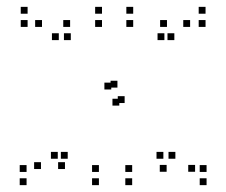

<svg xmlns="http://www.w3.org/2000/svg" viewBox="-20 -530 660 560"><path d="M582.5 10V-10H562.5V10ZM582.5 -28.5V-48.5H562.5V-28.5ZM491.5 -67V-87H471.5V-67ZM549 -29V-49H529V-29ZM184.5 -451.5V-471.5H164.5V-451.5ZM186.5 -413V-433H166.5V-413ZM277.5 -451.5V-471.5H257.5V-451.5ZM277.5 -490V-510H257.5V-490ZM60.5 -490V-510H40.5V-490ZM60.5 -451.5V-471.5H40.5V-451.5ZM151.5 -413V-433H131.5V-413ZM102.5 -451.5V-471.5H82.5V-451.5ZM466 -29V-49H446V-29ZM456.5 -67V-87H436.5V-67ZM365.5 -28.5V-48.5H345.5V-28.5ZM365.5 10V-10H345.5V10ZM268.5 10V-10H248.5V10ZM268.5 -28.5V-48.5H248.5V-28.5ZM177.5 -67V-87H157.5V-67ZM169.5 -37V-57H149.5V-37ZM328 -222V-242H308V-222ZM304.5 -269V-289H284.5V-269ZM99.5 -37V-57H79.5V-37ZM148.5 -67V-87H128.5V-67ZM57.5 -28.5V-48.5H37.5V-28.5ZM57.5 10V-10H37.5V10ZM534.5 -451.5V-471.5H514.5V-451.5ZM488.5 -413V-433H468.5V-413ZM579.5 -451.5V-471.5H559.5V-451.5ZM579.5 -490V-510H559.5V-490ZM368.5 -490V-510H348.5V-490ZM368.5 -451.5V-471.5H348.5V-451.5ZM459.5 -413V-433H439.5V-413ZM467 -451.5V-471.5H447V-451.5ZM322.5 -274.5V-294.5H302.5V-274.5ZM343.5 -229.5V-249.5H323.5V-229.5Z"/></svg>

Font: Monaspace Xenon Dots Var
Style: Regular
Weight: 400
Designer: Riley Cran and the Lettermatic Team
Version: Version 1.100 (Monaspace Xenon Dots)